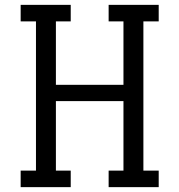

<svg xmlns="http://www.w3.org/2000/svg" viewBox="-20 -770 738 790"><path d="M633 -682H570V-68H633V0H427V-68H488V-354H210V-68H271V0H65V-68H128V-682H65V-750H271V-682H210V-421H488V-682H427V-750H633Z"/></svg>

Font: Kelly Slab
Style: Regular
Weight: 400
Designer: Denis Masharov
Foundry: Denis Masharov
Version: Version 1.001